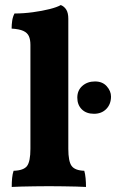

<svg xmlns="http://www.w3.org/2000/svg" viewBox="-20 -737 459 760"><path d="M26.4 3Q26.4 -16 28 -32.3Q29.6 -48.6 33.8 -61Q73.8 -62.2 87.1 -80.1Q100.4 -98 100.4 -148V-559.4Q100.4 -580 94.4 -593.6Q88.4 -607.2 72.4 -614.6Q56.4 -622 26 -623.8Q26 -639.6 28.3 -655.2Q30.6 -670.8 37.4 -683.6Q72.8 -683.6 109.9 -688.6Q147 -693.6 176.6 -701.1Q206.2 -708.6 220.6 -717Q234.4 -711.6 242.4 -698.7Q250.4 -685.8 250.4 -662.6V-148Q250.4 -98 263.6 -80.1Q276.8 -62.2 313.6 -61Q317.2 -48.6 318.8 -31.7Q320.4 -14.8 320.4 3Q306 2 282.4 1.5Q258.8 1 230.6 0.5Q202.4 0 173.8 0Q145.2 0 116.6 0.5Q88 1 64 1.5Q40 2 26.4 3ZM352 -286.6Q321.4 -286.6 303.7 -304.3Q286 -322 286 -350.4Q286 -379.4 306 -397Q326 -414.6 356 -414.6Q385.6 -414.6 402.5 -395.6Q419.4 -376.6 419.4 -354.8Q419.4 -324.8 400.8 -305.7Q382.2 -286.6 352 -286.6Z"/></svg>

Font: Vollkorn
Style: Regular
Weight: 400
Designer: Friedrich Althausen
Foundry: Friedrich Althausen
Version: Version 4.104